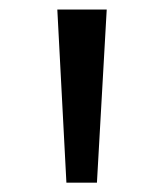

<svg xmlns="http://www.w3.org/2000/svg" viewBox="-20 -848 352 412"><path d="M209 -827.5 188 -456H122.5L103 -827.5Z"/></svg>

Font: Merriweather
Style: Regular
Weight: 400
Designer: Eben Sorkin
Foundry: Eben Sorkin
Version: Version 2.100; ttfautohint (v1.7.19-72a1) -l 8 -r 50 -G 200 